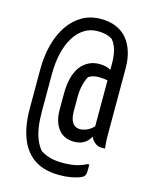

<svg xmlns="http://www.w3.org/2000/svg" viewBox="-133 -830 867 1093"><g transform="rotate(15 300.0 -284.0)"><path d="M64 -376Q64 -456 82 -523.5Q100 -591 134 -640.5Q168 -690 216 -717Q264 -744 325 -744Q375 -744 413.5 -728Q452 -712 478 -681.5Q504 -651 518 -607.5Q532 -564 532 -509Q532 -467 532 -417Q532 -367 532 -315Q532 -263 532 -213Q532 -163 532 -120Q532 -105 532.5 -91Q533 -77 534 -64Q535 -51 537 -37H512Q503 -37 494.5 -40.5Q486 -44 478 -50Q470 -56 463.5 -64Q457 -72 453.5 -80Q450 -88 450 -96Q450 -143 450 -196.5Q450 -250 450 -305.5Q450 -361 450 -415Q450 -469 450 -515Q450 -546 446 -570Q442 -594 434 -613.5Q426 -633 413 -649Q401 -657 388 -662Q375 -667 359 -669.5Q343 -672 324 -672Q281 -672 246 -650Q211 -628 186 -587.5Q161 -547 148 -491Q135 -435 135 -366V-147Q135 -98 141 -57.5Q147 -17 160 14.5Q173 46 193 70Q211 81 230.5 89Q250 97 273.5 100.5Q297 104 326 104Q353 104 376.5 101Q400 98 421.5 91.5Q443 85 464 74H474Q474 78 474 82Q474 86 474 90.5Q474 95 474 99.5Q474 104 474 108Q474 120 472 129.5Q470 139 463 145Q457 152 437 159Q417 166 388 171Q359 176 322 176Q270 176 228.5 162.5Q187 149 156 122Q125 95 105 56.5Q85 18 74.5 -33Q64 -84 64 -145ZM489 -199 487 -85H452Q436 -56 412 -42.5Q388 -29 355 -29Q326 -29 302.5 -39.5Q279 -50 263 -70.5Q247 -91 238.5 -119.5Q230 -148 230 -184V-278Q230 -332 241 -373Q252 -414 272.5 -440.5Q293 -467 321 -480.5Q349 -494 382 -494Q401 -494 418 -490.5Q435 -487 447 -479H478V-404Q468 -411 454.5 -414.5Q441 -418 426.5 -419.5Q412 -421 398 -421Q379 -421 363.5 -416.5Q348 -412 338 -405Q324 -379 317 -348Q310 -317 310 -279V-198Q310 -169 316.5 -148.5Q323 -128 336.5 -117.5Q350 -107 369 -107Q389 -107 409 -115.5Q429 -124 449.5 -144Q470 -164 489 -199Z"/></g></svg>

Font: Rec Mono Semicasual
Style: Regular
Weight: 400
Version: Version 1.085; ttfautohint (v1.8.4.7-5d5b)